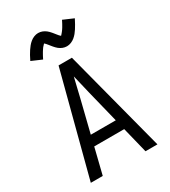

<svg xmlns="http://www.w3.org/2000/svg" viewBox="-231 -1086 1061 1198"><g transform="rotate(-30 300.0 -487.0)"><path d="M60 0 188 -490 252 -735H348L412 -490L540 0H454L408 -186H192L146 0ZM210 -260H390L333 -490Q325 -525 316.5 -559.5Q308 -594 300 -628Q292 -594 283.5 -559.5Q275 -525 267 -490ZM358 -812Q350 -812 342.5 -813.5Q335 -815 328.5 -817.5Q322 -820 315 -824Q308 -828 302.5 -832.5Q297 -837 291 -843Q285 -849 280.5 -854.5Q276 -860 271.5 -865.5Q267 -871 261.5 -878Q256 -885 251.5 -890Q247 -895 242 -899Q240 -897 236 -892.5Q232 -888 230 -886Q228 -884 225.5 -881Q223 -878 221 -874.5Q219 -871 216 -867Q213 -863 210.5 -858.5Q208 -854 205 -849Q202 -844 199 -838.5Q196 -833 193 -827Q190 -821 187 -815L113 -847Q122 -866 130.5 -881Q139 -896 147 -908Q155 -920 164 -931Q173 -942 185 -952Q197 -962 212 -968Q227 -974 242 -974Q250 -974 257.5 -972.5Q265 -971 271.5 -968.5Q278 -966 285 -962Q292 -958 297.5 -953.5Q303 -949 309 -943Q315 -937 319.5 -931.5Q324 -926 328.5 -920.5Q333 -915 338.5 -908Q344 -901 348.5 -896Q353 -891 358 -887Q360 -889 364 -893.5Q368 -898 370 -900.5Q372 -903 374.5 -906Q377 -909 379 -912Q381 -915 384 -919Q387 -923 389.5 -927.5Q392 -932 395 -937Q398 -942 401 -947.5Q404 -953 407 -959Q410 -965 413 -971L487 -939Q478 -921 469.5 -906Q461 -891 453 -878.5Q445 -866 436 -855Q427 -844 415 -834Q403 -824 388 -818Q373 -812 358 -812Z"/></g></svg>

Font: Iosevka Custom Extended
Style: Regular
Weight: 400
Width: 7
Monospace: yes
Designer: Belleve Invis
Foundry: Belleve Invis
Version: Version 11.2.4; ttfautohint (v1.8.4)